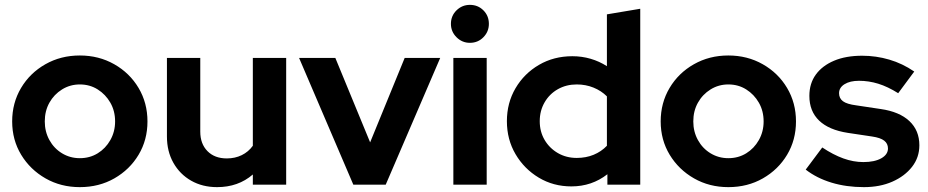

<svg xmlns="http://www.w3.org/2000/svg" viewBox="-20 -759 3812 789"><path d="M308 10Q230 10 167 -26Q104 -62 67 -123Q30 -184 30 -260Q30 -336 66.5 -397.5Q103 -459 166.5 -495Q230 -531 308 -531Q386 -531 449.5 -495Q513 -459 549.5 -397.5Q586 -336 586 -260Q586 -184 549.5 -123Q513 -62 450 -26Q387 10 308 10ZM308 -109Q349 -109 381.5 -129Q414 -149 433.5 -183.5Q453 -218 453 -260Q453 -303 433.5 -337Q414 -371 381.5 -391.5Q349 -412 308 -412Q268 -412 235 -391.5Q202 -371 183 -337Q164 -303 164 -260Q164 -218 183 -183.5Q202 -149 235 -129Q268 -109 308 -109Z M872 10Q812 10 765.5 -16.5Q719 -43 692.5 -90Q666 -137 666 -198V-521H803V-218Q803 -168 832.5 -138Q862 -108 912 -108Q946 -108 973.5 -121.5Q1001 -135 1019 -160V-521H1156V0H1019V-42Q959 10 872 10Z M1432 0 1209 -521H1358L1501 -174L1643 -521H1789L1565 0Z M1843 0V-521H1980V0ZM1911 -583Q1879 -583 1856 -606Q1833 -629 1833 -661Q1833 -694 1856 -716.5Q1879 -739 1911 -739Q1944 -739 1966.5 -716.5Q1989 -694 1989 -661Q1989 -629 1966.5 -606Q1944 -583 1911 -583Z M2328 7Q2254 7 2194 -29Q2134 -65 2098.5 -125.5Q2063 -186 2063 -261Q2063 -336 2098.5 -396.5Q2134 -457 2195 -492.5Q2256 -528 2332 -528Q2371 -528 2407 -517.5Q2443 -507 2474 -487V-700L2611 -723V0H2476V-43Q2412 7 2328 7ZM2350 -110Q2388 -110 2419.5 -123Q2451 -136 2474 -160V-363Q2451 -386 2419 -399Q2387 -412 2350 -412Q2307 -412 2272.5 -392.5Q2238 -373 2218 -338.5Q2198 -304 2198 -261Q2198 -218 2218 -184Q2238 -150 2272.5 -130Q2307 -110 2350 -110Z M2973 10Q2895 10 2832 -26Q2769 -62 2732 -123Q2695 -184 2695 -260Q2695 -336 2731.5 -397.5Q2768 -459 2831.5 -495Q2895 -531 2973 -531Q3051 -531 3114.5 -495Q3178 -459 3214.5 -397.5Q3251 -336 3251 -260Q3251 -184 3214.5 -123Q3178 -62 3115 -26Q3052 10 2973 10ZM2973 -109Q3014 -109 3046.5 -129Q3079 -149 3098.5 -183.5Q3118 -218 3118 -260Q3118 -303 3098.5 -337Q3079 -371 3046.5 -391.5Q3014 -412 2973 -412Q2933 -412 2900 -391.5Q2867 -371 2848 -337Q2829 -303 2829 -260Q2829 -218 2848 -183.5Q2867 -149 2900 -129Q2933 -109 2973 -109Z M3530 10Q3458 10 3397 -8.5Q3336 -27 3291 -62L3359 -153Q3404 -123 3445.5 -108Q3487 -93 3528 -93Q3574 -93 3601.5 -108.5Q3629 -124 3629 -149Q3629 -169 3613.5 -181Q3598 -193 3564 -198L3464 -213Q3386 -225 3346 -263.5Q3306 -302 3306 -365Q3306 -416 3332.5 -452.5Q3359 -489 3407.5 -509.5Q3456 -530 3523 -530Q3580 -530 3634.5 -514Q3689 -498 3737 -465L3671 -376Q3628 -403 3589 -415Q3550 -427 3510 -427Q3473 -427 3450.5 -413Q3428 -399 3428 -376Q3428 -355 3444 -343Q3460 -331 3499 -326L3599 -311Q3676 -300 3717 -261.5Q3758 -223 3758 -162Q3758 -112 3728 -73.5Q3698 -35 3647 -12.5Q3596 10 3530 10Z"/></svg>

Font: Red Hat Display ExtraBold
Style: Regular
Weight: 800
Designer: Pentagram, MCKL
Foundry: Pentagram, MCKL
Version: Version 1.023